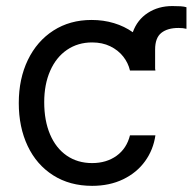

<svg xmlns="http://www.w3.org/2000/svg" viewBox="-20 -603 636 634"><path d="M284.2 -462.9Q237.3 -462.9 201.4 -438.5Q165.5 -414.1 145.8 -369.4Q126 -324.7 126 -265.6Q126 -204.6 145.3 -159.2Q164.6 -113.8 200.4 -89.1Q236.3 -64.5 284.2 -64.5Q331.5 -64.5 365 -88.6Q398.4 -112.8 409.2 -156.2H493.2Q486.3 -108.4 459 -70.6Q431.6 -32.7 386.7 -11Q341.8 10.7 284.2 10.7Q210.4 10.7 155.5 -24.2Q100.6 -59.1 71.3 -121.1Q42 -183.1 42 -262.7Q42 -342.8 72 -405Q102.1 -467.3 156.5 -502.2Q210.9 -537.1 282.2 -537.1Q321.8 -537.1 356.4 -526.6Q391.1 -516.1 418.5 -496.6Q433.1 -537.6 468 -560.3Q502.9 -583 548.8 -583Q565.4 -583 576.7 -582.3Q587.9 -581.5 595.7 -579.1V-507.8Q585.4 -510.7 569.3 -510.7Q533.2 -510.7 512.7 -494.4Q492.2 -478 492.2 -439.5V-376.5L493.2 -370.1H409.2Q403.3 -395.5 386.7 -416.5Q370.1 -437.5 344 -450.2Q317.9 -462.9 284.2 -462.9Z"/></svg>

Font: Pretendard Std
Style: Regular
Weight: 400
Designer: Base glyphs from Inter by Rasmus Andersson; Hangeul glyphs from Noto Sans CJK(Source Han Sans) by Jang Soo-young and Kan
Foundry: Kil Hyung-jin
Version: Version 1.309